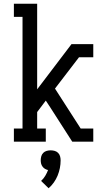

<svg xmlns="http://www.w3.org/2000/svg" viewBox="-20 -755 540 1023"><path d="M54 0V-70H100V-665H54V-735H178V-279L361 -520H477V-450H401L273 -283L410 -70H477V0H365L247 -184L224 -219L178 -158V-70H224V0ZM239 248 199 209Q212 197 221 182Q230 167 236 151Q227 149 219.5 144.5Q212 140 206.5 132.5Q201 125 199 116.5Q197 108 197 99Q197 88 200 77.5Q203 67 210.5 59.5Q218 52 228.5 49Q239 46 250 46Q261 46 271.5 49Q282 52 289.5 59.5Q297 67 300 77.5Q303 88 303 99Q303 120 299 140.5Q295 161 287 180.5Q279 200 267 217Q255 234 239 248Z"/></svg>

Font: Iosevka Slab
Style: Regular
Weight: 400
Monospace: yes
Designer: Belleve Invis
Foundry: Belleve Invis
Version: Version 11.2.4; ttfautohint (v1.8.3)